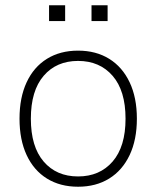

<svg xmlns="http://www.w3.org/2000/svg" viewBox="-20 -700 593 728"><path d="M276 8Q208 8 158 -23Q108 -54 81 -112Q54 -170 54 -250Q54 -330 81 -388Q108 -446 158 -477Q208 -508 276 -508Q344 -508 394 -477Q444 -446 471.5 -388Q499 -330 499 -250Q499 -170 471.5 -112Q444 -54 394 -23Q344 8 276 8ZM276 -31Q358 -31 407 -87.5Q456 -144 456 -250Q456 -356 407 -412.5Q358 -469 276 -469Q194 -469 145.5 -412.5Q97 -356 97 -250Q97 -144 145.5 -87.5Q194 -31 276 -31ZM327 -620V-680H388V-620ZM166 -620V-680H227V-620Z"/></svg>

Font: Mulish ExtraLight ExtraLight
Style: Regular
Weight: 250
Version: Version 3.603